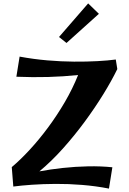

<svg xmlns="http://www.w3.org/2000/svg" viewBox="-20 -1082 757 1126"><path d="M619 24Q542 9 462 2.5Q382 -4 306.5 -3.5Q231 -3 167 1.5Q103 6 58 12L49 -102Q99 -144 154 -203.5Q209 -263 262 -334.5Q315 -406 360.5 -484Q406 -562 438 -642Q352 -633 262.5 -630.5Q173 -628 76 -632L95 -750Q176 -735 257.5 -728Q339 -721 414 -720.5Q489 -720 552 -723.5Q615 -727 659 -733L668 -677Q635 -609 586 -529.5Q537 -450 477 -368.5Q417 -287 349.5 -211.5Q282 -136 211 -77Q275 -89 348.5 -97Q422 -105 496.5 -106.5Q571 -108 639 -101ZM370 -830 326 -865 497 -1062 560 -1001Z"/></svg>

Font: Marhey SemiBold
Style: Regular
Weight: 600
Designer: Nur Syamsi & Bustanul Arifin
Foundry: Namelatype
Version: Version 1.000; ttfautohint (v1.8.4.7-5d5b)